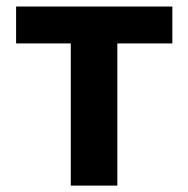

<svg xmlns="http://www.w3.org/2000/svg" viewBox="-20 -580 588 600"><path d="M201.2 0V-444.3H30.3V-559.6H518.6V-444.3H346.7V0Z"/></svg>

Font: Nasu
Style: Bold
Weight: 700
Designer: Ryoko NISHIZUKA (kana &amp; ideographs); Paul D. Hunt (Latin, Greek &amp; Cyrillic); Wenlong ZHANG (bopomofo); Sandoll C
Version: Version 2014.1215